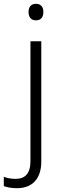

<svg xmlns="http://www.w3.org/2000/svg" viewBox="-72 -749 325 1009"><path d="M78 -686C78 -658 92 -642 117 -642C142 -642 156 -658 156 -686C156 -713 142 -729 117 -729C92 -729 78 -713 78 -686ZM17 240C98 240 145 190 145 100V-532H88V99C88 163 59 191 11 191C-12 191 -32 188 -52 180V229C-35 235 -13 240 17 240Z"/></svg>

Font: Noto Sans Telugu Light
Style: Regular
Weight: 300
Designer: Jelle Bosma - Monotype Design Team
Foundry: Monotype Imaging Inc.
Version: Version 2.005